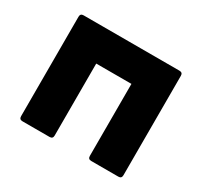

<svg xmlns="http://www.w3.org/2000/svg" viewBox="-127 -716 973 926"><g transform="rotate(30 360.0 -253.0)"><path d="M262 -377V24Q262 42 244 42H93Q75 42 75 24V-530Q75 -548 93 -548H627Q645 -548 645 -530V24Q645 42 627 42H476Q458 42 458 24V-377Z"/></g></svg>

Font: LINE Seed JP_TTF ExtraBold
Style: Regular
Weight: 800
Designer: LY Corporation & Fontrix & Fontworks
Version: Version 1.015